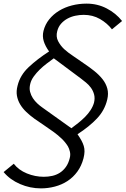

<svg xmlns="http://www.w3.org/2000/svg" viewBox="-32 -839 694 1060"><path d="M560 -289Q546 -230 503.5 -185Q461 -140 396 -98Q409 -79 417.5 -63.5Q426 -48 430.5 -33Q435 -18 434.5 -1.5Q434 15 429 35Q418 77 395 108.5Q372 140 340.5 160.5Q309 181 271 191Q233 201 194 201Q134 201 78.5 177Q23 153 -12 111L44 65Q71 100 116.5 118.5Q162 137 210 137Q234 137 256.5 132Q279 127 298 115Q317 103 331.5 83Q346 63 353 34Q358 16 354 -1.5Q350 -19 343 -31Q329 -54 308 -74Q287 -94 262 -112Q237 -130 211 -147.5Q185 -165 159 -183Q134 -201 113.5 -220.5Q93 -240 79.5 -262.5Q66 -285 61.5 -310.5Q57 -336 65 -366Q79 -424 126.5 -468.5Q174 -513 239 -555Q218 -584 209.5 -611.5Q201 -639 208 -668Q217 -704 239.5 -732Q262 -760 294 -779.5Q326 -799 365 -809Q404 -819 446 -819Q506 -819 557 -792.5Q608 -766 642 -723L586 -677Q560 -711 520 -734Q480 -757 430 -757Q407 -757 383.5 -752Q360 -747 340 -736Q320 -725 305 -708Q290 -691 284 -667Q276 -637 288.5 -612.5Q301 -588 322 -568Q344 -548 373 -529Q387 -519 401.5 -509.5Q416 -500 431 -489Q461 -469 488 -447.5Q515 -426 534 -402Q553 -378 560.5 -350Q568 -322 560 -289ZM487 -272Q493 -297 487.5 -317.5Q482 -338 470 -354.5Q458 -371 442.5 -383.5Q427 -396 414 -406L265 -517Q247 -504 226.5 -488.5Q206 -473 187.5 -455Q169 -437 154.5 -417Q140 -397 135 -376Q129 -352 134 -332.5Q139 -313 149.5 -297Q160 -281 174 -268Q188 -255 201 -246L362 -131Q380 -144 400 -160Q420 -176 437.5 -193.5Q455 -211 468 -231Q481 -251 487 -272Z"/></svg>

Font: TypoPRO Sinkin Sans
Style: 300 Light Italic
Weight: 300
Italic angle: -112°
Designer: Keith Bates
Foundry: K-Type
Version: Sinkin Sans (version 1.0)  by Keith Bates   •   © 2014   www